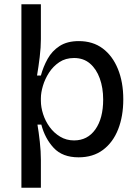

<svg xmlns="http://www.w3.org/2000/svg" viewBox="-20 -721 649 897"><path d="M80 156V-701H171V-538Q171 -500 165.5 -454.5Q160 -409 153 -368H171Q182 -409 202.5 -446Q223 -483 258.5 -506Q294 -529 348 -529Q414 -529 460 -494.5Q506 -460 531 -398.5Q556 -337 556 -257Q556 -178 532 -117Q508 -56 461.5 -21Q415 14 347 14Q272 14 231 -30Q190 -74 173 -139H155Q161 -104 166 -58.5Q171 -13 171 25V156ZM326 -65Q389 -65 425.5 -116.5Q462 -168 462 -256Q462 -311 446 -355Q430 -399 400 -424.5Q370 -450 326 -450Q286 -450 257 -430.5Q228 -411 209 -381.5Q190 -352 180.5 -320Q171 -288 171 -262V-250Q171 -220 181.5 -187.5Q192 -155 212 -127.5Q232 -100 261 -82.5Q290 -65 326 -65Z"/></svg>

Font: Bricolage Grotesque 12pt
Style: Regular
Weight: 400
Designer: Mathieu Triay
Foundry: Atelier Triay
Version: Version 1.001; ttfautohint (v1.8.4.7-5d5b);gftools[0.9.33.de